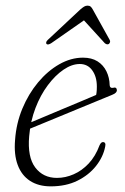

<svg xmlns="http://www.w3.org/2000/svg" viewBox="-20 -653 443 681"><path d="M62 -207.5Q62 -207.5 81.2 -215.5Q100.5 -223.5 131.2 -236.5Q162 -249.5 197.8 -264.5Q233.5 -279.5 267.2 -293.5Q301 -307.5 325 -318L318 -305.5Q321 -314 322.2 -323Q323.5 -332 323.5 -346Q323.5 -381 307.2 -403.5Q291 -426 263 -426Q235 -426 205.5 -406Q176 -386 149.8 -351Q123.5 -316 105.8 -269.8Q88 -223.5 83.5 -170Q77 -96 105 -59Q133 -22 182 -22Q212 -22 241.2 -34.8Q270.5 -47.5 294.5 -73Q318.5 -98.5 333 -137.5Q336 -144 339.2 -146.8Q342.5 -149.5 346 -149Q350.5 -149 352.8 -145Q355 -141 353 -132.5Q346 -96.5 320.5 -64.2Q295 -32 254.5 -12Q214 8 160 8Q116.5 8 86.5 -11.5Q56.5 -31 42.8 -68Q29 -105 33.5 -157Q37.5 -215 59.2 -267.5Q81 -320 115 -360.8Q149 -401.5 190.2 -425Q231.5 -448.5 274.5 -448.5Q305 -448.5 325.8 -435.5Q346.5 -422.5 357.5 -400Q368.5 -377.5 369 -350.5Q369.5 -345 372.5 -342.8Q375.5 -340.5 381 -341.5Q387 -343.5 390.5 -341.5Q394 -339.5 394.5 -334Q395 -329 391.2 -324.8Q387.5 -320.5 377.5 -316.5Q359 -309 328.8 -296.5Q298.5 -284 263.2 -269.5Q228 -255 193 -240.5Q158 -226 129.2 -214.2Q100.5 -202.5 83 -195.2Q65.5 -188 65.5 -188ZM284.5 -585.5H273.5L351.5 -500Q355 -497 358.8 -496Q362.5 -495 366 -497Q369 -499.5 370.2 -503.2Q371.5 -507 369 -511.5L309 -619.5Q305.5 -626 301.5 -629.5Q297.5 -633 290.5 -633Q284 -633 278.2 -629.5Q272.5 -626 265 -619.5L149.5 -511.5Q145 -507.5 144 -503.5Q143 -499.5 145 -497Q147.5 -494.5 152 -495.5Q156.5 -496.5 162 -500Z"/></svg>

Font: Fraunces 72pt Soft Wonky ExtraLight
Style: Italic
Weight: 250
Italic angle: -16°
Version: Version 1.000;[b76b70a41]